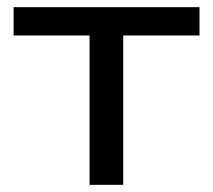

<svg xmlns="http://www.w3.org/2000/svg" viewBox="-20 -516 594 536"><path d="M230 0V-417H18V-496H537V-417H324V0Z"/></svg>

Font: Nunito Sans 7pt SemiExpanded
Style: Regular
Weight: 400
Width: 6
Designer: Vernon Adams
Foundry: Vernon Adams
Version: Version 3.101;gftools[0.9.27]